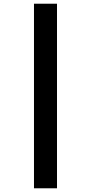

<svg xmlns="http://www.w3.org/2000/svg" viewBox="-20 -786 491 1034"><path d="M163 -766H287V228H163Z"/></svg>

Font: Noto Sans Condensed ExtraBold
Style: Regular
Weight: 800
Width: 3
Designer: Monotype Design Team
Foundry: Monotype Imaging Inc.
Version: Version 2.013; ttfautohint (v1.8.4.7-5d5b)